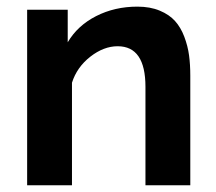

<svg xmlns="http://www.w3.org/2000/svg" viewBox="-20 -553 644 573"><path d="M547.9 0H414.1V-293.9Q414.1 -415 331.1 -415Q289.6 -415 249.5 -383.8Q209.5 -352.5 194.8 -306.2V0H61V-523.9H182.1V-426.8Q211.4 -476.6 266.8 -504.9Q322.3 -533.2 390.1 -533.2Q428.2 -533.2 456.8 -521.2Q485.4 -509.3 502.4 -490.2Q519.5 -471.2 530 -443.4Q540.5 -415.5 544.2 -387.9Q547.9 -360.4 547.9 -327.1Z"/></svg>

Font: Rawline
Style: Bold
Weight: 700
Designer: Matt McInerney, Pablo Impallari, Rodrigo Fuenzalida
Foundry: Matt McInerney, Pablo Impallari, Rodrigo Fuenzalida
Version: Version 4.020;PS 004.020;hotconv 1.0.88;makeotf.lib2.5.64775